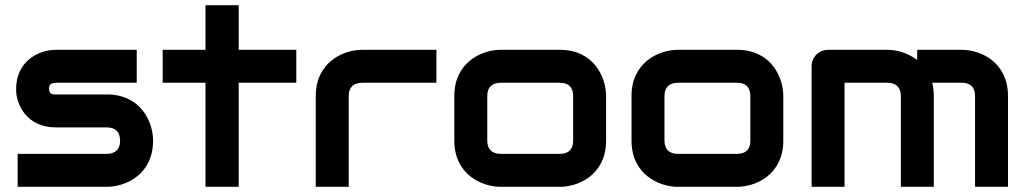

<svg xmlns="http://www.w3.org/2000/svg" viewBox="-20 -720 3962 740"><path d="M570 -178C570 -250 523 -356 392 -356H195C183 -356 170 -356 169 -377C169 -387 170 -401 196 -401H507V-528H195C133 -528 42 -488 42 -375C42 -317 83 -229 195 -229H392C425 -229 442 -212 443 -178C443 -145 425 -127 391 -127H48V0H392C464 0 570 -47 570 -178Z M1122 -528H900V-700H772V-528H607V-401H772V0H900V-401H1122Z M1662 -528H1375C1304 -528 1197 -481 1197 -350V0H1324V-350C1324 -383 1342 -401 1376 -401H1662Z M2316 -350C2316 -422 2269 -528 2138 -528H1909C1838 -528 1731 -481 1731 -350V-178C1731 -47 1838 0 1909 0H2138C2210 0 2316 -47 2316 -178ZM2189 -178C2189 -145 2172 -127 2138 -127H1910C1876 -127 1858 -145 1858 -178V-350C1858 -383 1876 -401 1910 -401H2138C2171 -401 2189 -384 2189 -349Z M2999 -350C2999 -422 2952 -528 2821 -528H2592C2521 -528 2414 -481 2414 -350V-178C2414 -47 2521 0 2592 0H2821C2893 0 2999 -47 2999 -178ZM2872 -178C2872 -145 2855 -127 2821 -127H2593C2559 -127 2541 -145 2541 -178V-350C2541 -383 2559 -401 2593 -401H2821C2854 -401 2872 -384 2872 -349Z M3579 -350C3579 -368 3577 -385 3573 -401H3687C3721 -401 3738 -383 3738 -350V0H3865V-350C3865 -481 3759 -528 3687 -528H3515V-489C3479 -516 3436 -528 3401 -528H3172C3136 -528 3108 -500 3108 -465V0H3235V-401H3400C3434 -401 3452 -383 3452 -350V0H3579Z"/></svg>

Font: Audiowide
Style: Regular
Weight: 400
Designer: Astigmatic (AOETI)
Foundry: Astigmatic (AOETI)
Version: Version 1.002